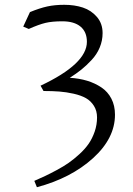

<svg xmlns="http://www.w3.org/2000/svg" viewBox="-20 -472 550 795"><path d="M76.2 -361.8 104 -421.9Q144.5 -438.5 175.8 -445.3Q207 -452.1 246.1 -452.1Q288.6 -452.1 323.2 -440.7Q357.9 -429.2 381.3 -401.9Q404.8 -374.5 404.8 -335Q404.8 -303.7 392.8 -275.1Q380.9 -246.6 359.1 -223.4Q337.4 -200.2 316.7 -183.6Q295.9 -167 269 -149.9Q308.1 -147.5 340.6 -137.7Q373 -127.9 399.7 -110.1Q426.3 -92.3 441.2 -63.5Q456.1 -34.7 456.1 2.9Q456.1 100.6 365 183.1Q273.9 265.6 132.8 303.2L122.1 276.9Q147.9 265.6 166.7 256.8Q185.5 248 214.6 232.4Q243.7 216.8 264.6 202.1Q285.6 187.5 309.1 166Q332.5 144.5 347.4 122.8Q362.3 101.1 372.1 72.8Q381.8 44.4 381.8 14.2Q381.8 -13.2 368.9 -33.7Q356 -54.2 335.7 -65.7Q315.4 -77.1 284.9 -84Q254.4 -90.8 225.6 -93Q196.8 -95.2 160.2 -95.2L147.9 -117.2Q339.8 -207.5 339.8 -298.8Q339.8 -339.8 313.5 -361.8Q287.1 -383.8 237.8 -383.8Q195.8 -383.8 168.2 -377.2Q140.6 -370.6 99.1 -352.1Z"/></svg>

Font: Dehuti Alt
Style: Book
Weight: 400
Version: Version 1.2